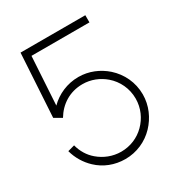

<svg xmlns="http://www.w3.org/2000/svg" viewBox="-179 -875 954 1016"><g transform="rotate(-30 298.0 -367.0)"><path d="M93.8 -750 70.8 -364.6 115.6 -338.5C153.1 -401 214.6 -441.7 293.8 -441.7C345.8 -441.7 392.7 -421.9 429.2 -390.6C472.9 -353.1 500 -296.9 500 -235.4C500 -177.1 476 -126 438.5 -88.5C401 -51 350 -29.2 293.8 -29.2C241.7 -29.2 193.8 -49 157.3 -80.2C126 -106.3 104.2 -142.7 93.8 -183.3L52.1 -171.9C64.6 -125 90.6 -82.3 125 -50C168.8 -8.3 228.1 15.6 293.8 15.6C363.5 15.6 427.1 -13.5 471.9 -60.4C515.6 -106.3 543.8 -167.7 543.8 -235.4C543.8 -309.4 511.5 -375 460.4 -420.8C415.6 -460.4 357.3 -485.4 293.8 -485.4C225 -485.4 162.5 -457.3 117.7 -412.5L135.4 -706.2H489.6V-750Z"/></g></svg>

Font: Manrope Thin
Style: Regular
Weight: 100
Width: 4
Designer: Michael Sharanda
Foundry: Michael Sharanda
Version: Version 2.000;PS 002.000;hotconv 1.0.88;makeotf.lib2.5.64775